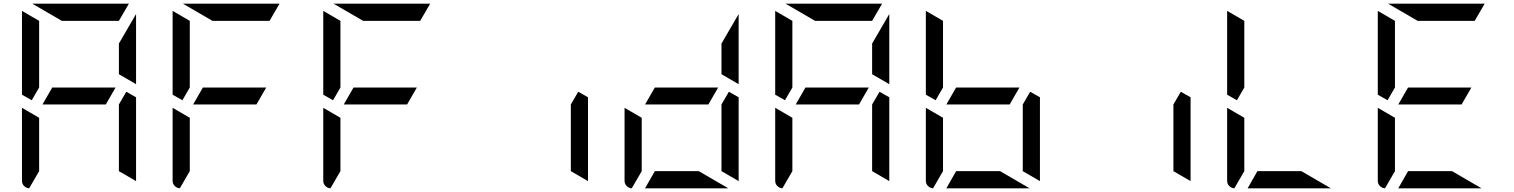

<svg xmlns="http://www.w3.org/2000/svg" viewBox="-20 -1020 8200 1040"><path d="M210 -454 263 -546H606L553 -454ZM717 -564 624 -618V-784L717 -944ZM192 -546 152 -477 99 -507V-959V-961L192 -907ZM315 -907 155 -1000H676H678L624 -907ZM138 0Q122 -1 110.5 -12.5Q99 -24 99 -41V-436L192 -382V-93ZM717 -493V-41V-39L624 -93V-454L664 -523Z M1026 -454 1079 -546H1422L1369 -454ZM1008 -546 968 -477 915 -507V-959V-961L1008 -907ZM1131 -907 971 -1000H1492H1494L1440 -907ZM954 0Q938 -1 926.5 -12.5Q915 -24 915 -41V-436L1008 -382V-93Z M1842 -454 1895 -546H2238L2185 -454ZM1824 -546 1784 -477 1731 -507V-959V-961L1824 -907ZM1947 -907 1787 -1000H2308H2310L2256 -907ZM1770 0Q1754 -1 1742.5 -12.5Q1731 -24 1731 -41V-436L1824 -382V-93Z M3165 -493V-41V-39L3072 -93V-454L3112 -523Z M3474 -454 3527 -546H3870L3817 -454ZM3981 -564 3888 -618V-784L3981 -944ZM3925 0H3474L3527 -93H3765ZM3402 0Q3386 -1 3374.5 -12.5Q3363 -24 3363 -41V-436L3456 -382V-93ZM3981 -493V-41V-39L3888 -93V-454L3928 -523Z M4290 -454 4343 -546H4686L4633 -454ZM4797 -564 4704 -618V-784L4797 -944ZM4272 -546 4232 -477 4179 -507V-959V-961L4272 -907ZM4395 -907 4235 -1000H4756H4758L4704 -907ZM4218 0Q4202 -1 4190.5 -12.5Q4179 -24 4179 -41V-436L4272 -382V-93ZM4797 -493V-41V-39L4704 -93V-454L4744 -523Z M5106 -454 5159 -546H5502L5449 -454ZM5088 -546 5048 -477 4995 -507V-959V-961L5088 -907ZM5557 0H5106L5159 -93H5397ZM5034 0Q5018 -1 5006.5 -12.5Q4995 -24 4995 -41V-436L5088 -382V-93ZM5613 -493V-41V-39L5520 -93V-454L5560 -523Z M6429 -493V-41V-39L6336 -93V-454L6376 -523Z M6720 -546 6680 -477 6627 -507V-959V-961L6720 -907ZM7189 0H6738L6791 -93H7029ZM6666 0Q6650 -1 6638.5 -12.5Q6627 -24 6627 -41V-436L6720 -382V-93Z M7554 -454 7607 -546H7950L7897 -454ZM7536 -546 7496 -477 7443 -507V-959V-961L7536 -907ZM7659 -907 7499 -1000H8020H8022L7968 -907ZM8005 0H7554L7607 -93H7845ZM7482 0Q7466 -1 7454.5 -12.5Q7443 -24 7443 -41V-436L7536 -382V-93Z"/></svg>

Font: DSEG7 Modern Mini
Style: Regular
Weight: 400
Designer: Keshikan(Twitter:@keshinomi_88pro)
Version: Version 0.46